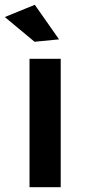

<svg xmlns="http://www.w3.org/2000/svg" viewBox="-42 -780 353 800"><path d="M103 -760 204 -616 102 -606 -22 -709ZM81 -535H211V0H81Z"/></svg>

Font: TypoPRO Montserrat Alternates
Style: Regular
Weight: 500
Designer: Julieta Ulanovsky
Foundry: Julieta Ulanovsky
Version: Version 6.001